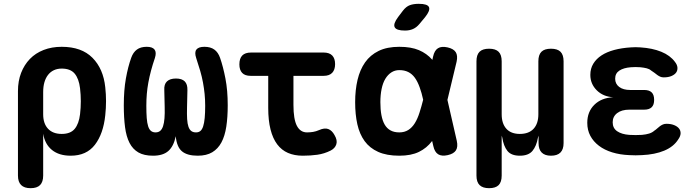

<svg xmlns="http://www.w3.org/2000/svg" viewBox="-20 -805 3640 1005"><path d="M140 180Q107 180 90.5 163.5Q74 147 74 114V-328Q74 -381 90.5 -423.5Q107 -466 136.5 -496.5Q166 -527 208.5 -543.5Q251 -560 303 -560Q407 -560 464 -502.5Q521 -445 531 -348Q535 -312 535 -275.5Q535 -239 531 -202Q521 -105 477 -47.5Q433 10 350 10Q289 10 252 -20Q215 -50 206 -105V114Q206 147 190 163.5Q174 180 140 180ZM303 -104Q349 -104 371 -130.5Q393 -157 399 -207Q403 -241 403 -275Q403 -309 399 -343Q393 -393 371 -419.5Q349 -446 303 -446Q280 -446 262 -437.5Q244 -429 231.5 -413Q219 -397 212.5 -374.5Q206 -352 206 -323V-207Q206 -158 231.5 -131Q257 -104 303 -104Z M1050 -560Q1082 -560 1102 -545.5Q1122 -531 1132 -502Q1148 -456 1160 -394Q1172 -332 1172 -254Q1172 -191 1164.5 -142Q1157 -93 1139 -59.5Q1121 -26 1091 -8Q1061 10 1015 10Q960 10 932.5 -13Q905 -36 900 -92Q889 -39 861 -14.5Q833 10 781 10Q734 10 704.5 -7Q675 -24 658 -57Q641 -90 634.5 -139.5Q628 -189 628 -254Q628 -333 639 -394.5Q650 -456 667 -503Q677 -531 696.5 -545.5Q716 -560 748 -560Q778 -560 789 -545.5Q800 -531 791 -502Q779 -467 770.5 -435Q762 -403 756.5 -373Q751 -343 748.5 -313.5Q746 -284 746 -251Q746 -214 748 -187.5Q750 -161 755.5 -144Q761 -127 770.5 -119.5Q780 -112 794 -112Q809 -112 818.5 -120Q828 -128 833.5 -144.5Q839 -161 841 -186Q843 -211 842 -246L840 -333Q838 -364 854 -379Q870 -394 901 -394Q932 -394 947 -379Q962 -364 961 -333L959 -243Q958 -207 959.5 -182Q961 -157 966.5 -141.5Q972 -126 981.5 -119Q991 -112 1006 -112Q1020 -112 1029 -119.5Q1038 -127 1043.5 -144Q1049 -161 1051.5 -187.5Q1054 -214 1054 -251Q1054 -284 1051 -313.5Q1048 -343 1042.5 -373Q1037 -403 1028 -434Q1019 -465 1007 -501Q997 -531 1008 -545.5Q1019 -560 1050 -560Z M1674 -530Q1704 -530 1719 -514.5Q1734 -499 1734 -469.5Q1734 -440 1719 -424Q1704 -408 1674 -408H1516V-256Q1516 -181 1534 -146.5Q1552 -112 1587 -112Q1603 -112 1618.5 -114.5Q1634 -117 1650 -124Q1679 -137 1698.5 -129.5Q1718 -122 1731 -98Q1747 -71 1740.5 -50Q1734 -29 1711 -17Q1677 0 1641 5Q1605 10 1565 10Q1521 10 1487.5 -4.5Q1454 -19 1431 -49.5Q1408 -80 1396 -127.5Q1384 -175 1384 -240V-408H1292Q1262 -408 1247.5 -423.5Q1233 -439 1233 -468Q1233 -499 1248 -514.5Q1263 -530 1294 -530Z M2175 -679Q2160 -661 2141.5 -653Q2123 -645 2100 -645Q2055 -645 2046 -662.5Q2037 -680 2064 -716L2089 -749Q2106 -771 2125.5 -778Q2145 -785 2172 -785Q2218 -785 2225.5 -767.5Q2233 -750 2205 -715ZM2371 -68Q2378 -36 2366.5 -18Q2355 0 2323.5 7Q2292 14 2273.5 2.5Q2255 -9 2248 -41L2242 -67Q2242 -66 2241 -66Q2214 -30 2173 -10Q2132 10 2070 10Q2004 10 1959.5 -10Q1915 -30 1888.5 -66.5Q1862 -103 1850.5 -154.5Q1839 -206 1839 -270Q1839 -334 1851.5 -387Q1864 -440 1891 -478.5Q1918 -517 1962 -538.5Q2006 -560 2070 -560Q2132 -560 2173 -542.5Q2214 -525 2242 -493Q2242 -492 2243 -491L2247 -509Q2254 -541 2272.5 -552.5Q2291 -564 2322.5 -557Q2354 -550 2365.5 -532Q2377 -514 2370 -482L2322 -282ZM2195 -283Q2187 -320 2177 -347Q2166 -378 2151.5 -398Q2137 -418 2117 -428Q2097 -438 2070 -438Q2047 -438 2028.5 -426Q2010 -414 1997 -392.5Q1984 -371 1977.5 -339.5Q1971 -308 1971 -270Q1971 -232 1976.5 -202.5Q1982 -173 1993.5 -153Q2005 -133 2024 -122.5Q2043 -112 2070 -112Q2097 -112 2117 -124.5Q2137 -137 2151.5 -160.5Q2166 -184 2176 -216Q2186 -247 2195 -283Z M2540 180Q2507 180 2490.5 164Q2474 148 2474 114V-484Q2474 -518 2490 -534Q2506 -550 2540 -550Q2574 -550 2590 -534Q2606 -518 2606 -484V-207Q2606 -158 2630.5 -131Q2655 -104 2701 -104Q2748 -104 2773 -131Q2798 -158 2798 -207V-484Q2798 -518 2814 -534Q2830 -550 2864 -550Q2898 -550 2914 -534Q2930 -518 2930 -484V-56Q2930 -23 2913.5 -6.5Q2897 10 2864 10Q2832 10 2815.5 -6.5Q2799 -23 2799 -56V-85Q2799 -95 2798.5 -95Q2798 -95 2796 -85Q2788 -40 2767 -15Q2746 10 2701 10Q2656 10 2636 -15Q2616 -40 2609 -85Q2607 -95 2606.5 -95Q2606 -95 2606 -85V114Q2606 148 2590 164Q2574 180 2540 180Z M3513 -481Q3525 -466 3526 -451Q3527 -436 3519 -425Q3511 -414 3494.5 -407Q3478 -400 3454 -400Q3444 -400 3436 -403.5Q3428 -407 3420.5 -412.5Q3413 -418 3405.5 -424Q3398 -430 3388 -436Q3379 -444 3365 -447.5Q3351 -451 3332 -453Q3319 -454 3306.5 -454Q3294 -454 3282 -453Q3244 -450 3222 -435.5Q3200 -421 3200 -393Q3200 -366 3221 -350Q3242 -334 3279 -334H3352Q3378 -334 3391 -321.5Q3404 -309 3404 -282Q3404 -256 3391 -243.5Q3378 -231 3352 -231H3274Q3234 -231 3210.5 -213Q3187 -195 3187 -165Q3187 -134 3210.5 -118Q3234 -102 3274 -99Q3290 -98 3307 -98Q3324 -98 3340 -99Q3362 -101 3378 -106Q3394 -111 3405 -121Q3413 -126 3420.5 -133Q3428 -140 3435 -145Q3442 -150 3450 -153.5Q3458 -157 3469 -157Q3492 -157 3509 -150Q3526 -143 3534.5 -132Q3543 -121 3542.5 -106.5Q3542 -92 3530 -75Q3506 -37 3457 -16.5Q3408 4 3340 7Q3324 8 3307 8Q3290 8 3274 7Q3225 5 3184.5 -7.5Q3144 -20 3115 -42Q3086 -64 3070 -94Q3054 -124 3054 -162Q3054 -220 3091 -256.5Q3128 -293 3190 -296Q3137 -299 3103.5 -332.5Q3070 -366 3070 -413Q3070 -446 3085.5 -471.5Q3101 -497 3128.5 -515Q3156 -533 3195 -543.5Q3234 -554 3282 -557Q3294 -558 3306.5 -558Q3319 -558 3332 -557Q3395 -553 3441.5 -534Q3488 -515 3513 -481Z"/></svg>

Font: Maple Mono
Style: Bold
Weight: 700
Monospace: yes
Designer: subframe7536
Version: Version 7.200